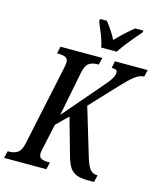

<svg xmlns="http://www.w3.org/2000/svg" viewBox="-151 -1028 946 1124"><g transform="rotate(15 321.5 -465.5)"><path d="M-18 0 -8 -43H2Q28 -43 50 -55.5Q72 -68 82 -114L185 -599Q190 -626 190 -634Q190 -657 174.5 -664Q159 -671 134 -671H123L132 -714H386L376 -671H366Q340 -671 319 -658.5Q298 -646 288 -600L234 -328L428 -554Q462 -592 475 -613.5Q488 -635 488 -651Q488 -663 480.5 -667.5Q473 -672 454 -672L462 -714H661L651 -672Q622 -672 591.5 -647Q561 -622 521 -579L373 -421L462 -125Q475 -82 491 -62.5Q507 -43 534 -43H537L527 0H492Q442 0 415 -12.5Q388 -25 373 -54Q358 -83 346 -131L289 -333L219 -264L186 -112Q184 -104 182.5 -94.5Q181 -85 181 -80Q181 -57 197 -50Q213 -43 238 -43H248L238 0ZM364 -771Q357 -807 340.5 -848.5Q324 -890 312 -918L315 -931H355Q370 -913 389 -885Q408 -857 420 -832Q444 -857 474 -885Q504 -913 528 -931H577L574 -918Q549 -890 515.5 -849Q482 -808 457 -771Z"/></g></svg>

Font: Noto Serif ExtraCondensed Medium
Style: Italic
Weight: 500
Width: 2
Italic angle: -12°
Designer: Monotype Design Team
Foundry: Monotype Imaging Inc.
Version: Version 2.013; ttfautohint (v1.8.4.7-5d5b)